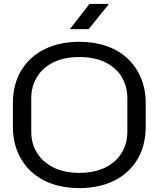

<svg xmlns="http://www.w3.org/2000/svg" viewBox="-20 -953 813 983"><path d="M386 10Q310 10 247.5 -11.5Q185 -33 140 -74.5Q95 -116 70.5 -174.5Q46 -233 46 -305V-424Q46 -521 88.5 -592Q131 -663 208 -701Q285 -739 386 -739Q462 -739 524.5 -717.5Q587 -696 632 -654.5Q677 -613 701.5 -554.5Q726 -496 726 -424V-305Q726 -208 683.5 -137Q641 -66 564.5 -28Q488 10 386 10ZM386 -68Q463 -68 518 -95Q573 -122 602.5 -169.5Q632 -217 632 -279V-450Q632 -512 602.5 -560Q573 -608 518 -634.5Q463 -661 386 -661Q310 -661 255 -634.5Q200 -608 170 -560Q140 -512 140 -450V-279Q140 -217 170 -169.5Q200 -122 255 -95Q310 -68 386 -68ZM338 -804 438 -933H538L434 -804Z"/></svg>

Font: Hubot Sans Condensed ExtraLight
Style: Regular
Weight: 400
Version: Version 2.000